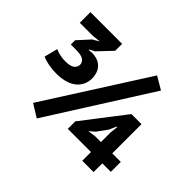

<svg xmlns="http://www.w3.org/2000/svg" viewBox="-153 -956 1212 1212"><g transform="rotate(45 452.5 -350.5)"><path d="M48 0ZM634 -715 719 -665 289 14 203 -39ZM858 -78H782V0H681V-78H474V-145L692 -428H782V-167H858ZM681 -253 687 -306H682L660 -257L612 -191L576 -159L628 -167H681ZM161 -368Q205 -368 223.5 -382Q242 -396 243 -419Q242 -442 223 -455Q204 -468 153 -468H111V-506L184 -586L227 -611L169 -605H54V-700H337V-638L250 -546L216 -528V-523L246 -526Q298 -524 327.5 -494.5Q357 -465 358 -411Q357 -375 342.5 -349Q328 -323 303.5 -306Q279 -289 246 -281Q213 -273 178 -273Q139 -273 105.5 -279.5Q72 -286 48 -297L71 -387Q112 -368 161 -368Z"/></g></svg>

Font: PT Sans
Style: Bold
Weight: 700
Version: Version 2.003W OFL; ttfautohint (v1.6)